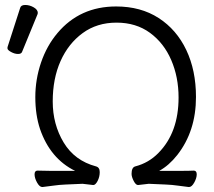

<svg xmlns="http://www.w3.org/2000/svg" viewBox="-20 -737 861 772"><path d="M312 2 243 5Q218 6 194 9.5Q170 13 151 15H150Q139 15 129 -3Q119 -21 119 -36Q119 -51 131 -51Q154 -50 183 -50H282Q182 -99 141 -218Q122 -275 122 -346.5Q122 -418 145 -485.5Q168 -553 211 -604Q301 -711 447 -711Q546 -711 618 -664.5Q690 -618 729 -536Q768 -454 768 -347Q768 -210 693 -114Q659 -71 620 -50H707Q742 -50 759 -51Q771 -51 771 -36Q771 -21 761 -3Q751 15 740 15H739Q720 13 696 9.5Q672 6 647 5L578 2L535 7Q526 7 517.5 -9.5Q509 -26 509 -38Q509 -64 524 -68Q578 -82 617 -122Q698 -204 698 -345Q698 -427 668.5 -495.5Q639 -564 583 -605Q527 -646 448.5 -646Q370 -646 312.5 -604Q255 -562 223.5 -491.5Q192 -421 192 -329Q192 -237 236 -164Q280 -91 366 -68Q381 -64 381 -45Q381 -26 372.5 -9.5Q364 7 355 7ZM61 -705Q64 -717 81.5 -717Q99 -717 115.5 -707.5Q132 -698 132 -685Q132 -682 131 -680L69 -529Q66 -520 52.5 -520Q39 -520 24.5 -528Q10 -536 10 -542.5Q10 -549 11 -550Z"/></svg>

Font: LXGW WenKai Lite
Style: Regular
Weight: 400
Designer: LXGW / Fontworks Inc.
Foundry: LXGW / Fontworks Inc.
Version: Version 1.511; March 25, 2025